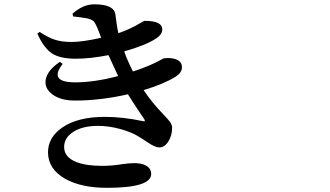

<svg xmlns="http://www.w3.org/2000/svg" viewBox="-20 -814 1540 896"><path d="M479.5 62.5Q359.4 62.5 284.2 20.5Q204.1 -25.4 204.1 -103.5Q204.1 -172.9 270.5 -218.8Q342.8 -268.6 468.8 -268.6Q552.7 -268.6 645.5 -249Q661.1 -244.1 653.3 -257.8Q647.5 -267.6 628.9 -293.9Q596.7 -341.8 577.1 -374Q448.2 -344.7 330.1 -344.7Q263.7 -344.7 225.1 -373Q186.5 -401.4 193.4 -442.4Q201.2 -486.3 259.8 -525.4L272.5 -515.6Q205.1 -429.7 331.1 -429.7Q419.9 -429.7 531.2 -459Q504.9 -514.6 486.3 -556.6Q400.4 -540 334 -540Q261.7 -540 224.6 -563.5Q184.6 -588.9 154.3 -657.2L165 -665Q207 -637.7 235.4 -628.9Q266.6 -618.2 314.5 -618.2Q365.2 -618.2 452.1 -637.7Q448.2 -647.5 441.4 -666Q436.5 -679.7 433.6 -685.5Q424.8 -706.1 417 -714.8Q407.2 -723.6 385.7 -728.5Q350.6 -734.4 321.3 -737.3L318.4 -750Q367.2 -793.9 419.9 -793.9Q512.7 -793.9 518.6 -746.1Q519.5 -742.2 520.5 -731.4Q526.4 -684.6 532.2 -659.2Q585.9 -676.8 635.7 -707Q651.4 -716.8 655.3 -716.8Q737.3 -716.8 737.3 -676.8Q737.3 -653.3 709 -634.8Q660.2 -602.5 559.6 -574.2Q575.2 -529.3 600.6 -480.5L609.4 -483.4Q680.7 -506.8 731.4 -535.2Q743.2 -542 746.1 -542Q778.3 -545.9 801.8 -537.1Q829.1 -526.4 829.1 -500Q829.1 -475.6 799.8 -456.1Q742.2 -420.9 650.4 -393.6Q686.5 -337.9 743.2 -279.3Q765.6 -255.9 772.5 -246.1Q783.2 -231.4 783.2 -217.8Q783.2 -181.6 765.6 -153.8Q748 -126 723.6 -126Q703.1 -126 668 -150.4Q640.6 -168.9 620.1 -180.7Q589.8 -198.2 544.9 -210.9Q490.2 -226.6 437.5 -226.6Q365.2 -226.6 321.3 -198.2Q279.3 -170.9 279.3 -127.9Q279.3 -80.1 336.9 -57.6Q382.8 -40 455.1 -40Q503.9 -40 549.8 -47.9Q583 -52.7 607.4 -52.7Q641.6 -52.7 662.1 -41Q685.5 -27.3 685.5 -2Q685.5 62.5 479.5 62.5Z"/></svg>

Font: Bpmf GenYo Min B
Style: B
Weight: 700
Foundry: But Ko
Version: Version 1.320